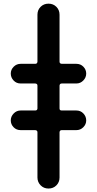

<svg xmlns="http://www.w3.org/2000/svg" viewBox="-20 -830 540 1069"><path d="M324.2 -365.2Q312.5 -365.2 311.5 -353.5V-225.6Q311.5 -214.8 324.2 -214.8H405.3Q428.7 -214.8 444.3 -198.2Q460 -181.6 460 -159.7Q460 -137.7 443.8 -121.6Q427.7 -105.5 405.3 -105.5H324.2Q312.5 -105.5 311.5 -93.8V158.2Q311.5 184.6 293.9 202.1Q276.4 219.7 250 219.7Q223.6 219.7 206.1 201.7Q188.5 183.6 188.5 158.2V-93.8Q188.5 -104.5 175.8 -105.5H94.7Q71.3 -105.5 55.7 -121.6Q40 -137.7 40 -159.7Q40 -181.6 56.2 -198.2Q72.3 -214.8 94.7 -214.8H175.8Q187.5 -214.8 188.5 -225.6V-353.5Q188.5 -364.3 175.8 -365.2H94.7Q71.3 -365.2 55.7 -381.8Q40 -398.4 40 -420.4Q40 -442.4 56.2 -458.5Q72.3 -474.6 94.7 -474.6H175.8Q187.5 -474.6 188.5 -486.3V-748Q188.5 -774.4 206.1 -792Q223.6 -809.6 250 -809.6Q276.4 -809.6 293.9 -792Q311.5 -774.4 311.5 -748V-486.3Q311.5 -475.6 324.2 -474.6H405.3Q428.7 -474.6 444.3 -458.5Q460 -442.4 460 -420.4Q460 -398.4 443.8 -381.8Q427.7 -365.2 405.3 -365.2Z"/></svg>

Font: Rounded-X Mgen+ 1m bold
Style: Bold
Weight: 700
Designer: [Source Han Sans]
Ryoko NISHIZUKA  (kana & ideographs); Paul D. Hunt (Latin, Greek & Cyrillic); Wenlong ZHANG  (bopomofo
Version: Version 1.059.20150602